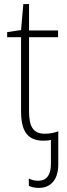

<svg xmlns="http://www.w3.org/2000/svg" viewBox="-20 -678 328 939"><path d="M170 241C229 241 265 199 265 127V-36C247 -29 225 -24 199 -24C140 -24 122 -62 122 -135V-496H264V-529H122V-658H94L83 -531L15 -521V-496H83V-133C83 -39 113 10 192 10C207 10 219 9 229 6V125C229 178 207 206 168 206C149 206 134 202 121 195V231C132 236 147 241 170 241Z"/></svg>

Font: Noto Sans SemiCondensed ExtraLight
Style: Regular
Weight: 200
Width: 4
Designer: Monotype Design Team
Foundry: Monotype Imaging Inc.
Version: Version 2.013